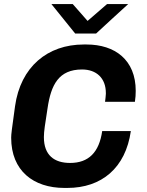

<svg xmlns="http://www.w3.org/2000/svg" viewBox="-20 -915 723 945"><path d="M233 -895 350 -750H453C512 -805 562 -850 611 -895H507L411 -812L338 -895ZM624 -270H483C468 -165 416 -113 325 -113C247 -113 196 -151 196 -240C196 -270 202 -303 214 -382C231 -498 269 -573 384 -573C454 -573 501 -531 501 -457V-453C500 -440 499 -427 497 -414H644C647 -433 648 -451 648 -468C648 -620 546 -696 406 -696H392C214 -696 81 -586 54 -392C38 -277 35 -255 35 -237C35 -75 144 10 297 10H311C480 10 598 -88 624 -270Z"/></svg>

Font: Chivo
Style: Bold Italic
Weight: 700
Italic angle: -8°
Designer: Hector Gatti
Foundry: Omnibus-Type
Version: Version 1.003;PS 001.003;hotconv 1.0.70;makeotf.lib2.5.58329